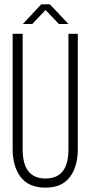

<svg xmlns="http://www.w3.org/2000/svg" viewBox="-20 -855 416 881"><path d="M189 -809 128 -745H85L169 -835H209L294 -745H250ZM337 -700V-171Q337 -91 300.5 -42.5Q264 6 188 6Q112 6 75 -42.5Q38 -91 38 -171V-700H84V-169Q84 -36 189 -36Q294 -36 294 -169V-700Z"/></svg>

Font: TypoPRO Bebas Neue
Style: Regular
Weight: 400
Designer: Ryoichi Tsunekawa
Foundry: Ryoichi Tsunekawa
Version: Version 001.003